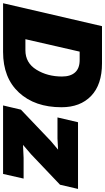

<svg xmlns="http://www.w3.org/2000/svg" viewBox="270 -970 700 1281"><g transform="rotate(90 620.5 -330.0)"><path d="M2 0 155 -660H403Q545 -660 620.5 -587.5Q696 -515 696 -390Q696 -212 598 -106Q500 0 327 0ZM242 -149H316Q400 -149 445.5 -222.5Q491 -296 491 -393Q491 -450 463.5 -480.5Q436 -511 381 -511H325ZM684 0 712 -119 922 -319 979 -367 904 -363H764L796 -500H1241L1213 -380L1010 -187L947 -133L1034 -137H1172L1141 0Z"/></g></svg>

Font: Elaine Sans ExtraBold
Style: Italic
Weight: 800
Italic angle: -13°
Designer: Wei Huang
Foundry: Wei Huang
Version: Version 2.001;December 24, 2019;FontCreator 12.0.0.2547 64-b